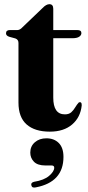

<svg xmlns="http://www.w3.org/2000/svg" viewBox="-20 -602 412 894"><path d="M51.5 -423 22.5 -431Q8 -436 8 -446.5Q8 -462 25.5 -462H60.5Q73 -462 85 -475.5L177.5 -564Q195 -582.5 210 -582.5Q228 -582.5 228 -561V-462H340.5Q359 -462 359 -448Q359 -438 348.8 -431Q338.5 -424 316.5 -424H228V-147.5Q228 -69.5 282 -69.5Q301 -69.5 311.8 -79.2Q322.5 -89 330.2 -102.2Q338 -115.5 347.5 -125.5Q361 -129.5 360.5 -111.5Q355 -56 316 -22.5Q277 11 212 11Q142 11 104 -22.5Q66 -56 66 -124.5V-402Q66 -418 51.5 -423ZM191.5 168.5Q155 168.5 138 151Q121 133.5 121 108.5Q121 79 142.2 60.5Q163.5 42 196 42Q232 42 253.8 64Q275.5 86 275.5 128.5Q275.5 246 146.5 270.5Q129 274.5 126 261Q122.5 248.5 138.5 244.5Q185.5 237 209 216.5Q232.5 196 232.5 179Q232.5 168.5 220.5 168.5Z"/></svg>

Font: Fraunces 72pt
Style: Bold
Weight: 700
Version: Version 1.000;[b76b70a41]